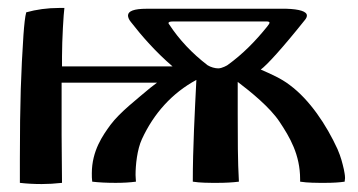

<svg xmlns="http://www.w3.org/2000/svg" viewBox="-20 -460 900 483"><path d="M212 -3C229 -1 248 0 271 0C290 0 307 -1 322 -3C322 -7 321 -13 321 -20C321 -45 325 -84 337 -110C367 -175 413 -226 474 -259C470 -178 465 -88 465 -3C483 0 506 0 527 0C547 0 565 -1 581 -3C578 -54 578 -115 578 -174V-201V-254C611 -229 659 -190 683 -154C709 -115 735 -71 735 -9V-3C754 0 776 0 798 0C817 0 834 -1 847 -3C847 -6 848 -9 848 -12C848 -20 846 -28 845 -34C841 -51 838 -64 829 -85C801 -146 759 -209 709 -246C687 -263 661 -274 636 -285C651 -296 689 -337 748 -411C751 -415 752 -418 752 -421C752 -431 734 -437 700 -438H349C317 -438 302 -432 302 -421C302 -417 304 -411 309 -405C337 -369 371 -330 414 -293H136V-318C136 -360 140 -427 142 -440H129C99 -440 71 -436 46 -429C43 -418 41 -399 39 -372C33 -280 30 -204 30 -60V0C47 2 66 3 85 3C101 3 118 2 136 0C136 -32 135 -83 135 -121V-252H375C369 -248 364 -243 358 -239C325 -211 282 -178 258 -146C239 -120 211 -81 211 -24C211 -17 211 -10 212 -3ZM406 -398C404 -400 404 -401 404 -402C404 -405 408 -406 416 -406H651C655 -406 658 -405 658 -403C658 -401 656 -398 652 -393C623 -357 591 -324 552 -296C552 -296 539 -288 529 -288C521 -288 510 -291 502 -296C463 -326 431 -360 406 -398Z"/></svg>

Font: Ponomar Unicode
Style: Regular
Weight: 400
Version: 1.3